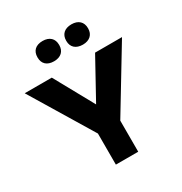

<svg xmlns="http://www.w3.org/2000/svg" viewBox="-202 -1047 1138 1198"><g transform="rotate(-30 366.5 -448.5)"><path d="M16 -670 286 -224V0H447V-224L717 -670H523L367 -387L211 -670ZM197 -822C197 -779 224 -751 275 -751C325 -751 353 -779 353 -822V-825C353 -869 325 -897 275 -897C224 -897 197 -869 197 -825ZM404 -822C404 -779 432 -751 483 -751C532 -751 561 -779 561 -822V-825C561 -869 533 -897 483 -897C432 -897 404 -869 404 -825Z"/></g></svg>

Font: LT Wave Alt Black
Style: Regular
Weight: 900
Designer: Daniel Lyons
Version: Version 2.5 (Glyphs App)